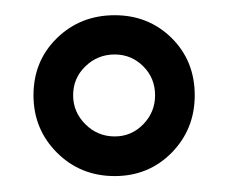

<svg xmlns="http://www.w3.org/2000/svg" viewBox="-20 -563 292 246"><path d="M127 -337.4Q83 -337.4 53 -367.4Q22.9 -397.5 22.9 -440.9Q22.9 -484.9 53 -514.2Q83 -543.5 127 -543.5Q170.4 -543.5 200 -514.2Q229.5 -484.9 229.5 -440.9Q229.5 -397.5 200 -367.4Q170.4 -337.4 127 -337.4ZM127 -388.2Q148.4 -388.2 163.6 -403.8Q178.7 -419.4 178.7 -440.9Q178.7 -462.9 163.6 -478Q148.4 -493.2 127 -493.2Q105 -493.2 89.4 -478Q73.7 -462.9 73.7 -440.9Q73.7 -419.4 89.4 -403.8Q105 -388.2 127 -388.2Z"/></svg>

Font: Harmattan SemiBold
Style: Regular
Weight: 600
Designer: George W. Nuss III and SIL International
Foundry: SIL International
Version: Version 4.000